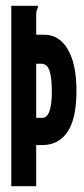

<svg xmlns="http://www.w3.org/2000/svg" viewBox="-20 -643 290 663"><path d="M19 0V-623H110Q111 -622 111 -620Q111 -617 108 -610.5Q105 -604 105 -595V-523H133Q185 -523 214.5 -472Q244 -421 244 -330Q244 -233 213 -187.5Q182 -142 126 -142H105V0ZM105 -236H126Q159 -236 159 -328Q159 -374 151 -398.5Q143 -423 122 -423H105Z"/></svg>

Font: Inconsolata UltraCondensed Black
Style: Regular
Weight: 900
Width: 1
Monospace: yes
Designer: Raph Levien, Cyreal, Brenton Simpson
Foundry: Raph Levien, Cyreal, Google
Version: Version 3.001; ttfautohint (v1.8.2.53-6de2)